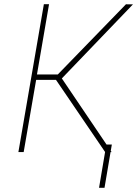

<svg xmlns="http://www.w3.org/2000/svg" viewBox="-20 -731 659 923"><path d="M249 -347.2H153.8L93.8 0H68.4L190.9 -710.9H215.8L157.7 -373H257.8L585.4 -710.4L619.1 -710L277.3 -354L516.6 0H485.4ZM482.4 171.9H456.1L491.2 -36.1H517.6Z"/></svg>

Font: Roboto Mono Thin
Style: Italic
Weight: 250
Designer: Google
Version: Version 2.000985; 2015; ttfautohint (v1.3)